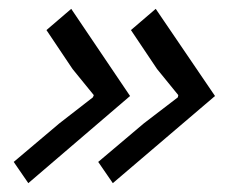

<svg xmlns="http://www.w3.org/2000/svg" viewBox="-20 -472 566 434"><path d="M466 -255 235 -58 202 -106 305 -193 382 -252 383 -257 335 -316 276 -404 332 -452ZM274 -255 44 -58 11 -106 114 -193 190 -252 192 -257 144 -316 85 -404 141 -452Z"/></svg>

Font: TypoPRO Sinkin Sans
Style: 300 Light Italic
Weight: 300
Italic angle: -112°
Designer: Keith Bates
Foundry: K-Type
Version: Sinkin Sans (version 1.0)  by Keith Bates   •   © 2014   www